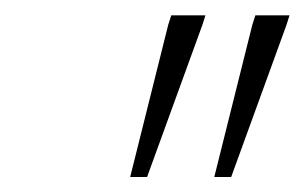

<svg xmlns="http://www.w3.org/2000/svg" viewBox="-20 -718 397 250"><path d="M149.5 -487.5 199 -685.5 203 -698H247.5L243.5 -685.5L171.5 -487.5ZM259 -487.5 308.5 -685.5 312.5 -698H357L353 -685.5L281 -487.5Z"/></svg>

Font: Newsreader 9pt ExtraLight
Style: Italic
Weight: 250
Italic angle: -17°
Designer: Hugues Gentile
Foundry: Production Type
Version: Version 1.003